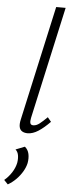

<svg xmlns="http://www.w3.org/2000/svg" viewBox="-69 -742 394 1072"><g transform="rotate(5 128.0 -206.0)"><path d="M103 5Q85 5 72.5 -2.5Q60 -10 56.5 -26.5Q53 -43 59 -69L201 -711H254L115 -82Q111 -63 114 -52.5Q117 -42 131 -42Q148 -42 166 -56Q184 -70 208 -94L228 -70Q194 -35 163 -15Q132 5 103 5ZM18 299 -4 276Q20 256 37 229.5Q54 203 60 175Q64 151 60.5 131.5Q57 112 44 101L95 81Q113 96 118 119.5Q123 143 118 171Q113 194 99 218Q85 242 64.5 263Q44 284 18 299Z"/></g></svg>

Font: Ysabeau Infant Light
Style: Italic
Weight: 300
Italic angle: -12°
Designer: Christian Thalmann (Catharsis Fonts)
Version: Version 2.001;gftools[0.9.30]; featfreeze: ss01,ss02,lnum